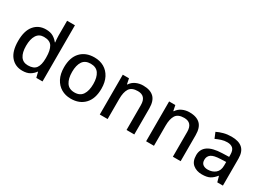

<svg xmlns="http://www.w3.org/2000/svg" viewBox="-15 -1500 3087 2250"><g transform="rotate(30 1528.5 -375.0)"><path d="M268 10Q171 10 112 -60Q53 -130 53 -269Q53 -407 112.5 -478Q172 -549 270 -549Q331 -549 369.5 -526Q408 -503 433 -470H438Q436 -484 434 -511.5Q432 -539 432 -558V-760H538V0H454L436 -72H432Q408 -37 369 -13.5Q330 10 268 10ZM294 -77Q372 -77 403.5 -120.5Q435 -164 435 -252V-267Q435 -361 405 -411Q375 -461 293 -461Q228 -461 195 -409Q162 -357 162 -266Q162 -175 195 -126Q228 -77 294 -77Z M1179 -271Q1179 -136 1110 -63Q1041 10 924 10Q851 10 794.5 -23Q738 -56 705.5 -118.5Q673 -181 673 -271Q673 -404 741 -476.5Q809 -549 927 -549Q1001 -549 1057.5 -516.5Q1114 -484 1146.5 -422Q1179 -360 1179 -271ZM782 -271Q782 -180 816.5 -127.5Q851 -75 926 -75Q1000 -75 1034.5 -127.5Q1069 -180 1069 -271Q1069 -361 1034.5 -412Q1000 -463 925 -463Q850 -463 816 -412Q782 -361 782 -271Z M1586 -549Q1681 -549 1730.5 -502Q1780 -455 1780 -351V0H1675V-336Q1675 -461 1564 -461Q1481 -461 1450 -412Q1419 -363 1419 -272V0H1313V-539H1397L1412 -466H1417Q1444 -508 1489 -528.5Q1534 -549 1586 -549Z M2213 -549Q2308 -549 2357.5 -502Q2407 -455 2407 -351V0H2302V-336Q2302 -461 2191 -461Q2108 -461 2077 -412Q2046 -363 2046 -272V0H1940V-539H2024L2039 -466H2044Q2071 -508 2116 -528.5Q2161 -549 2213 -549Z M2782 -548Q2880 -548 2929.5 -503.5Q2979 -459 2979 -365V0H2903L2882 -75H2878Q2843 -31 2804.5 -10.5Q2766 10 2698 10Q2625 10 2577 -29.5Q2529 -69 2529 -153Q2529 -234 2591.5 -277.5Q2654 -321 2783 -325L2874 -328V-356Q2874 -417 2847 -441.5Q2820 -466 2771 -466Q2731 -466 2692.5 -453.5Q2654 -441 2620 -425L2588 -502Q2625 -521 2675 -534.5Q2725 -548 2782 -548ZM2801 -256Q2709 -253 2674 -227Q2639 -201 2639 -154Q2639 -112 2664 -92.5Q2689 -73 2729 -73Q2791 -73 2832.5 -107.5Q2874 -142 2874 -212V-259Z"/></g></svg>

Font: Noto Sans Khmer UI Medium
Style: Regular
Weight: 500
Designer: Danh Hong and the Monotype Design Team
Foundry: Monotype Imaging Inc.
Version: Version 2.002; ttfautohint (v1.8.4.7-5d5b)